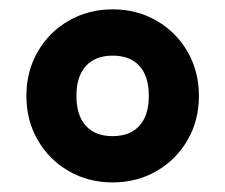

<svg xmlns="http://www.w3.org/2000/svg" viewBox="-20 -710 482 411"><path d="M36.5 -504.7Q36.5 -557.5 60.9 -599.5Q85.2 -641.6 127.3 -665.8Q169.4 -690 221.1 -690Q272.9 -690 314.9 -665.8Q357 -641.6 381.4 -599.5Q405.8 -557.5 405.8 -504.7Q405.8 -452 381.4 -410Q357 -367.9 314.9 -343.7Q272.9 -319.5 221.1 -319.5Q169.4 -319.5 127.3 -343.7Q85.2 -367.9 60.9 -410Q36.5 -452 36.5 -504.7ZM298.6 -504.7Q298.6 -546.3 278.7 -568.6Q258.7 -590.9 221.3 -590.9Q183.9 -590.9 163.8 -568.6Q143.6 -546.3 143.6 -504.7Q143.6 -463.2 163.6 -440.9Q183.6 -418.6 221 -418.6Q258.4 -418.6 278.5 -440.9Q298.6 -463.2 298.6 -504.7Z"/></svg>

Font: TASA Orbiter VF Text
Style: Regular
Weight: 400
Designer: Weizhong Zhang
Foundry: 本地遙控
Version: Version 1.001;Glyphs 3.2 (3192)